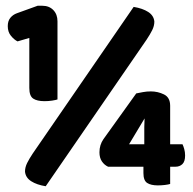

<svg xmlns="http://www.w3.org/2000/svg" viewBox="-20 -641 670 668"><path d="M82 -509 41 -497Q29 -503 18 -516.5Q7 -530 7 -550Q7 -568 16 -579Q25 -590 39 -595L111 -621H127Q151 -621 165.5 -606Q180 -591 180 -567V-295Q174 -293 161.5 -291Q149 -289 135 -289Q109 -289 95.5 -298Q82 -307 82 -335ZM479 -61H356Q343 -67 334.5 -79.5Q326 -92 326 -111Q326 -137 340 -157L454 -316Q464 -318 477 -320.5Q490 -323 505 -323Q529 -323 550.5 -312.5Q572 -302 572 -273V-139H615Q618 -133 621 -122.5Q624 -112 624 -100Q624 -79 614.5 -70Q605 -61 591 -61H572V-1Q566 1 554 2.5Q542 4 529 4Q505 4 492 -4.5Q479 -13 479 -39ZM482 -176Q482 -184 482 -198.5Q482 -213 483 -229L429 -139H482ZM445 -617Q476 -612 495.5 -599.5Q515 -587 517 -566Q517 -551 509.5 -536Q502 -521 490 -503L139 7Q108 2 88.5 -10.5Q69 -23 67 -44Q67 -59 74.5 -74Q82 -89 94 -107Z"/></svg>

Font: Baloo Paaji 2 ExtraBold
Style: Regular
Weight: 800
Designer: Shuchita Grover, Noopur Datye and Ek Type
Foundry: Ek Type
Version: Version 1.640;hotconv 1.0.111;makeotfexe 2.5.65597; ttfautoh